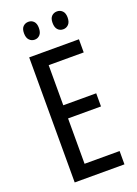

<svg xmlns="http://www.w3.org/2000/svg" viewBox="-167 -962 735 1030"><g transform="rotate(-20 201.0 -447.5)"><path d="M357 0H73V-714H357V-639H157V-410H345V-335H157V-76H357ZM91 -845Q91 -871 103.5 -883Q116 -895 134 -895Q152 -895 164 -882.5Q176 -870 176 -845Q176 -819 164 -806Q152 -793 134 -793Q116 -793 103.5 -806Q91 -819 91 -845ZM254 -845Q254 -871 266.5 -883Q279 -895 297 -895Q315 -895 327.5 -882.5Q340 -870 340 -845Q340 -819 327.5 -806Q315 -793 297 -793Q278 -793 266 -806Q254 -819 254 -845Z"/></g></svg>

Font: Noto Sans Bengali ExtraCondensed
Style: Regular
Weight: 400
Width: 2
Designer: Jelle Bosma - Monotype Design Team
Foundry: Monotype Imaging Inc.
Version: Version 2.003; ttfautohint (v1.8.4.7-5d5b)